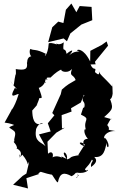

<svg xmlns="http://www.w3.org/2000/svg" viewBox="-20 -993 683 1084"><path d="M520 -630 516 -644 590 -735 582 -759 554 -739 490 -706 489 -646C451 -723 414 -715 415 -708C455 -687 416 -722 370 -680C401 -714 388 -716 356 -689C347 -737 331 -684 340 -754C306 -729 292 -758 301 -742C278 -750 259 -753 255 -747C251 -676 221 -666 239 -689C181 -719 171 -706 152 -717C142 -706 151 -670 160 -676C126 -672 136 -632 132 -640C139 -598 116 -596 69 -603C73 -545 62 -585 67 -569C53 -505 66 -497 37 -540C63 -494 94 -478 64 -497C21 -419 84 -471 85 -461C60 -376 28 -351 51 -382L6 -301C75 -292 84 -267 63 -289C19 -268 27 -280 61 -252C75 -235 54 -207 62 -196C47 -191 75 -185 77 -152C48 -164 121 -148 91 -103C94 -154 77 -78 106 -120C152 -66 127 -50 145 -81L129 -13L108 0L54 50L138 71L129 13L202 -11L165 -9C212 -8 190 -15 210 -23C267 -7 230 -16 270 -7C274 -15 298 40 307 36C318 -20 344 -21 384 2C414 -12 403 -32 424 -2C389 23 437 10 412 -19C471 -7 490 -46 469 -30C444 -37 477 -45 499 -92C513 -82 490 -81 494 -50C533 -78 525 -94 512 -107C569 -100 573 -152 582 -187C581 -142 611 -163 576 -212C555 -208 574 -256 632 -253C563 -265 615 -254 584 -289C584 -275 606 -335 610 -320L568 -332C620 -379 623 -380 594 -453C599 -418 613 -437 616 -465C614 -525 614 -536 614 -504C563 -562 539 -573 538 -596C544 -560 530 -575 516 -586C525 -623 510 -585 491 -629ZM325 -600C328 -582 389 -576 397 -630C362 -550 393 -582 407 -541L368 -518L350 -505L329 -487L323 -461L275 -355L287 -342L250 -297L266 -251L200 -234L237 -167C215 -191 173 -191 183 -258C181 -265 201 -305 223 -296C167 -275 163 -335 162 -369L197 -409C174 -378 196 -414 202 -439C212 -443 228 -421 198 -499C181 -491 233 -498 237 -546C182 -534 211 -540 241 -525C210 -552 258 -545 250 -541C235 -556 248 -556 265 -555C323 -613 346 -602 348 -609ZM326 -110C342 -88 302 -134 259 -92C290 -95 283 -154 251 -125L248 -193L298 -244L346 -272L330 -268L328 -343L384 -363L381 -382L436 -414L444 -433L459 -472C439 -461 467 -458 455 -431C494 -458 438 -468 448 -423C475 -396 436 -355 458 -411L437 -346C499 -316 445 -322 466 -256C460 -279 443 -248 476 -209C452 -209 444 -193 456 -167C413 -184 432 -200 459 -177C417 -110 416 -116 433 -118C358 -107 392 -102 358 -93C365 -139 316 -149 356 -96ZM352 -938 338 -863 309 -871 275 -839 252 -755 339 -776 358 -760 377 -804 444 -858 409 -842 501 -879 497 -954 430 -959 411 -924 383 -973Z"/></svg>

Font: Asimov Aggro
Style: Condensed
Weight: 500
Designer: Google
Version: Version 2.000980; 2014